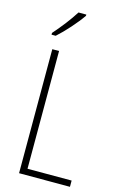

<svg xmlns="http://www.w3.org/2000/svg" viewBox="-141 -1009 677 1068"><g transform="rotate(15 198.0 -474.5)"><path d="M217 -942V-949H172C142 -901 102 -850 59 -801V-791H83C126 -829 185 -895 217 -942ZM84 0H377V-36H123V-714H84Z"/></g></svg>

Font: Noto Sans Condensed ExtraLight
Style: Regular
Weight: 200
Width: 3
Designer: Monotype Design Team
Foundry: Monotype Imaging Inc.
Version: Version 2.013